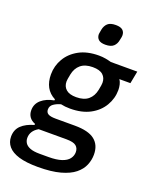

<svg xmlns="http://www.w3.org/2000/svg" viewBox="-192 -831 912 1137"><g transform="rotate(20 264.5 -262.0)"><path d="M477 30Q477 64 463.5 96.5Q450 129 418 155Q386 181 330 196.5Q274 212 189 212Q115 212 69 198Q23 184 1 158Q-21 132 -21 97Q-21 53 7.5 26Q36 -1 86 -15L87 -22Q63 -31 50.5 -48.5Q38 -66 38 -91Q38 -131 68 -157Q98 -183 147 -192L148 -199Q111 -218 93 -251Q75 -284 75 -330Q75 -384 102 -430Q129 -476 180 -504Q231 -532 305 -532Q327 -532 346.5 -528.5Q366 -525 383 -520H550L535 -442H466V-440Q474 -430 478 -413Q482 -396 482 -379Q482 -326 454.5 -279.5Q427 -233 375.5 -205.5Q324 -178 250 -178Q233 -178 219.5 -179.5Q206 -181 192 -184Q166 -177 147.5 -164Q129 -151 129 -129Q129 -110 143.5 -101.5Q158 -93 191 -93H312Q398 -93 437.5 -61.5Q477 -30 477 30ZM261 -254Q310 -254 337 -277Q364 -300 372 -340Q376 -362 377.5 -370.5Q379 -379 379 -387Q379 -418 358.5 -436.5Q338 -455 294 -455Q246 -455 218.5 -432Q191 -409 183 -368Q179 -347 177.5 -338Q176 -329 176 -322Q176 -291 197 -272.5Q218 -254 261 -254ZM371 53Q371 28 354 14Q337 0 293 0H118Q95 13 83.5 31Q72 49 72 71Q72 89 81.5 103.5Q91 118 113 126.5Q135 135 173 135H228Q279 135 310.5 124.5Q342 114 356.5 95Q371 76 371 53ZM317 -605Q287 -605 273.5 -617.5Q260 -630 260 -651Q260 -655 261.5 -661Q263 -667 265 -681Q270 -706 286 -721Q302 -736 337 -736Q367 -736 380.5 -724Q394 -712 394 -691Q394 -686 393 -680Q392 -674 389 -661Q385 -636 368.5 -620.5Q352 -605 317 -605Z"/></g></svg>

Font: IBM Plex Sans Medium
Style: Italic
Weight: 500
Italic angle: -11.31°
Designer: Mike Abbink, Paul van der Laan, Pieter van Rosmalen
Foundry: Bold Monday
Version: Version 3.201